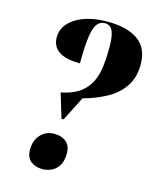

<svg xmlns="http://www.w3.org/2000/svg" viewBox="-111 -799 710 882"><g transform="rotate(15 244.0 -358.0)"><path d="M166 -354Q222 -365 254.5 -389Q287 -413 303 -446.5Q319 -480 324 -520.5Q329 -561 329 -606Q329 -655 322 -678Q315 -701 304 -707.5Q293 -714 279 -714Q259 -714 245 -697Q231 -680 224 -635Q217 -590 217 -506Q83 -506 83 -595Q83 -651 140 -687.5Q197 -724 292 -724Q383 -724 435.5 -688Q488 -652 488 -572Q488 -510 458.5 -467Q429 -424 379.5 -397Q330 -370 270 -354L211 -238H201ZM176 8Q142 8 120 -9.5Q98 -27 98 -64Q98 -108 123 -135.5Q148 -163 188 -163Q223 -163 244.5 -145Q266 -127 266 -90Q266 -54 252.5 -32.5Q239 -11 218 -1.5Q197 8 176 8Z"/></g></svg>

Font: Noto Serif Display ExtraCondensed Black
Style: Italic
Weight: 900
Width: 2
Italic angle: -12°
Designer: Monotype Design Team
Foundry: Monotype Imaging Inc.
Version: Version 2.009